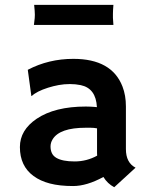

<svg xmlns="http://www.w3.org/2000/svg" viewBox="-20 -764 623 796"><path d="M408.7 -30.3Q339.4 7.3 283.2 7.3Q227.1 7.3 187 -3.2Q147 -13.7 119.1 -34.2Q62.5 -75.7 62.5 -154.3Q62.5 -224.6 131.8 -271.5Q207 -322.3 335.9 -322.3L355.5 -321.8Q361.3 -321.3 368.7 -321Q376 -320.8 381.8 -319.8Q377.9 -397.9 314.5 -411.1Q293.5 -415.5 269.8 -415.5Q246.1 -415.5 223.4 -411.4Q200.7 -407.2 179.2 -400.4Q131.8 -385.3 111.3 -365.7L109.9 -366.7L95.2 -474.6Q181.6 -520 284.2 -520Q443.4 -520 487.8 -405.3Q502 -368.7 502 -322.8V-146Q502 -89.4 542 -68.8L453.6 12.2Q425.8 -2.4 408.7 -30.3ZM382.3 -231.9Q369.1 -234.4 355 -234.4H335.4Q227.5 -234.4 198.2 -186.5Q189.5 -172.4 189.5 -156.7Q189.5 -141.1 195.1 -129.2Q200.7 -117.2 213.9 -109.4Q239.3 -94.7 289.3 -94.7Q339.4 -94.7 382.8 -118.7Q382.3 -124 382.3 -129.9ZM450.2 -743.7Q448.2 -719.2 448.2 -706.5V-689.9Q448.2 -686 450.2 -660.6H120.6L122.1 -673.3Q124.5 -689.5 124.5 -702.6Q124.5 -715.8 121.6 -743.7Z"/></svg>

Font: Hammersmith One
Style: Regular
Weight: 400
Designer: Nicole Fally
Foundry: Nicole Fally
Version: Version 1.003